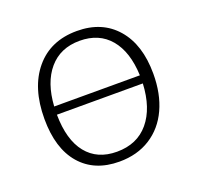

<svg xmlns="http://www.w3.org/2000/svg" viewBox="-101 -641 777 756"><g transform="rotate(-20 287.5 -262.5)"><path d="M520 -272Q520 -188 491 -125Q462 -62 407 -27Q352 8 277 8Q173 8 114.5 -59.5Q56 -127 56 -251Q56 -381 119.5 -457Q183 -533 294 -533Q399 -533 459.5 -463.5Q520 -394 520 -272ZM109 -284H468Q464 -384 418 -438.5Q372 -493 291 -493Q210 -493 162.5 -437.5Q115 -382 109 -284ZM468 -250H108Q109 -144 154 -88Q199 -32 281 -32Q366 -32 414.5 -90Q463 -148 468 -250Z"/></g></svg>

Font: Bitter Pro Light
Style: Regular
Weight: 300
Designer: Sol Matas, and Bitter project Authors
Foundry: Sol Matas
Version: Version 1.010